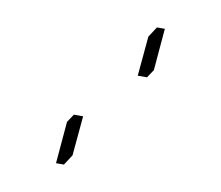

<svg xmlns="http://www.w3.org/2000/svg" viewBox="-74 -919 965 838"><g transform="rotate(10 408.0 -500.0)"><path d="M556 -830H591L575 -644L551 -608H510L526 -784ZM265 -392H306L290 -216L260 -170H225L241 -356Z"/></g></svg>

Font: DSEG14 Classic Mini
Style: Bold Italic
Weight: 700
Italic angle: -5°
Designer: Keshikan(Twitter:@keshinomi_88pro)
Version: Version 0.46